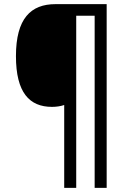

<svg xmlns="http://www.w3.org/2000/svg" viewBox="-20 -780 632 927"><path d="M495 127V-760H248C129 -760 57 -691 57 -509C57 -333 122 -264 231 -264C251 -264 273 -267 290 -273V127H348V-704H437V127Z"/></svg>

Font: Noto Sans Devanagari UI SemiCondensed
Style: Regular
Weight: 400
Width: 4
Designer: Jelle Bosma - Monotype Design Team
Foundry: Monotype Imaging Inc.
Version: Version 2.004